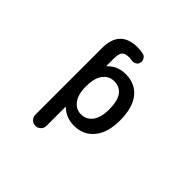

<svg xmlns="http://www.w3.org/2000/svg" viewBox="-221 -1005 1442 1442"><g transform="rotate(45 500.0 -284.0)"><path d="M335 196.3Q311.5 196.3 294.4 179.2Q277.3 162.1 277.3 138.7V-571.3Q277.3 -762.7 461.9 -763.7Q492.2 -763.7 521.5 -757.8Q542 -753.9 552.7 -735.4Q560.5 -723.6 560.5 -710Q560.5 -703.1 558.6 -696.3Q553.7 -676.8 536.1 -668Q524.4 -662.1 510.7 -662.1Q504.9 -662.1 499 -663.1Q484.4 -666 470.7 -666Q427.7 -666 411.1 -646.5Q395.5 -627 395.5 -571.3V-502Q395.5 -500 397 -499Q398.4 -498 400.4 -500Q455.1 -558.6 542 -558.6Q643.6 -558.6 701.2 -487.3Q757.8 -416 757.8 -283.2Q757.8 -152.3 699.2 -81.1Q639.6 -8.8 542 -8.8Q456.1 -8.8 400.4 -63.5Q398.4 -64.5 397 -64Q395.5 -63.5 395.5 -60.5V138.7Q395.5 162.1 378.4 179.2Q361.3 196.3 337.9 196.3ZM517.6 -460Q464.8 -460 429.7 -415Q395.5 -369.1 395.5 -288.1V-278.3Q395.5 -196.3 429.7 -151.4Q464.8 -106.4 517.6 -106.4Q572.3 -106.4 607.4 -151.4Q641.6 -196.3 641.6 -283.2Q641.6 -373 609.4 -417Q576.2 -460 517.6 -460Z"/></g></svg>

Font: Rounded Mgen+ 1m medium
Style: Regular
Weight: 500
Designer: [Source Han Sans]
Ryoko NISHIZUKA  (kana & ideographs); Paul D. Hunt (Latin, Greek & Cyrillic); Wenlong ZHANG  (bopomofo
Version: Version 1.059.20150602